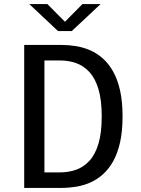

<svg xmlns="http://www.w3.org/2000/svg" viewBox="-20 -920 690 940"><path d="M98.5 0V-700H281Q316.5 -700 352 -694.2Q387.5 -688.5 421 -674Q454.5 -659.5 483.2 -634Q512 -608.5 533.8 -570Q555.5 -531.5 567.8 -477.2Q580 -423 580 -350Q580 -277.5 567.8 -223Q555.5 -168.5 533.8 -130Q512 -91.5 483.2 -66Q454.5 -40.5 421 -26Q387.5 -11.5 352 -5.8Q316.5 0 281 0ZM197.5 -76H273.5Q316 -76 352.8 -89Q389.5 -102 418 -133Q446.5 -164 462.2 -217Q478 -270 478 -350Q478 -430 462.2 -483Q446.5 -536 418 -567Q389.5 -598 352.8 -611Q316 -624 273.5 -624H197.5ZM123.5 -900H212L298 -813.5L383.5 -900H472.5L331.5 -768H264Z"/></svg>

Font: Trispace Thin
Style: Regular
Weight: 400
Version: Version 1.210